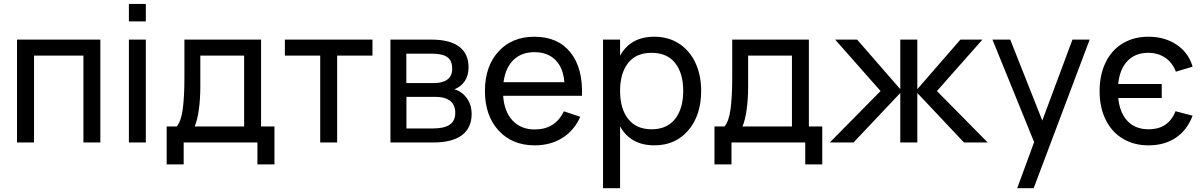

<svg xmlns="http://www.w3.org/2000/svg" viewBox="-20 -748 6314 1008"><path d="M158.7 0H69.3V-540H506.8V0H418V-456.1H158.7Z M745.6 -635.7H656.7V-727.5H745.6ZM745.6 0H656.7V-540H745.6Z M855 115.2V-84H907.7Q931.2 -111.3 939.7 -177.2Q948.2 -243.2 948.2 -340.8V-540H1350.6V-84H1420.9V115.2H1331.5V0H944.3V115.2ZM1002 -84H1261.7V-456.1H1031.7V-293.9Q1031.7 -227.1 1023.7 -170.9Q1015.6 -114.7 1002 -84Z M1750 0H1661.1V-456.1H1475.6V-540H1935.5V-456.1H1750Z M2255.4 0H2029.8V-540H2246.1Q2340.8 -540 2390.4 -503.2Q2439.9 -466.3 2439.9 -395Q2439.9 -351.6 2419.9 -322Q2399.9 -292.5 2365.2 -279.3Q2404.8 -268.1 2430.4 -233.2Q2456.1 -198.2 2456.1 -149.4Q2456.1 -76.2 2404.8 -38.1Q2353.5 0 2255.4 0ZM2246.1 -466.3H2113.3V-312H2260.7Q2303.7 -312 2328.9 -330.6Q2354 -349.1 2354 -386.7Q2354 -429.7 2328.6 -448Q2303.2 -466.3 2246.1 -466.3ZM2113.8 -73.7H2253.9Q2312 -73.7 2341.1 -93.5Q2370.1 -113.3 2370.1 -155.3Q2370.1 -198.2 2342.8 -218.8Q2315.4 -239.3 2270 -239.3H2113.8Z M2787.6 -68.4Q2894.5 -68.4 2940.4 -163.6L3026.4 -134.8Q2994.6 -63 2932.4 -23.9Q2870.1 15.1 2787.6 15.1Q2668.9 15.1 2597.4 -63Q2525.9 -141.1 2525.9 -270Q2525.9 -399.9 2596.9 -477.5Q2668 -555.2 2785.6 -555.2Q2909.2 -555.2 2975.1 -472.4Q3041 -389.6 3035.2 -245.1H2621.6Q2627.4 -161.6 2671.1 -115Q2714.8 -68.4 2787.6 -68.4ZM2623.5 -316.4H2942.9Q2937 -392.1 2896 -433.1Q2855 -474.1 2785.6 -474.1Q2717.3 -474.1 2675.3 -432.9Q2633.3 -391.6 2623.5 -316.4Z M3235.4 240.2H3146V-540H3235.4V-455.6Q3290.5 -555.2 3415.5 -555.2Q3489.3 -555.2 3545.2 -518.8Q3601.1 -482.4 3631.1 -418Q3661.1 -353.5 3661.1 -270.5Q3661.1 -143.1 3593.8 -64Q3526.4 15.1 3415.5 15.1Q3291 15.1 3235.4 -84.5ZM3400.9 -69.3Q3481.9 -69.3 3524.4 -123.8Q3566.9 -178.2 3566.9 -270.5Q3566.9 -363.8 3524.4 -417.2Q3481.9 -470.7 3400.9 -470.7Q3318.8 -470.7 3277.1 -416.7Q3235.4 -362.8 3235.4 -270.5Q3235.4 -177.2 3278.1 -123.3Q3320.8 -69.3 3400.9 -69.3Z M3731 115.2V-84H3783.7Q3807.1 -111.3 3815.7 -177.2Q3824.2 -243.2 3824.2 -340.8V-540H4226.6V-84H4296.9V115.2H4207.5V0H3820.3V115.2ZM3877.9 -84H4137.7V-456.1H3907.7V-293.9Q3907.7 -227.1 3899.7 -170.9Q3891.6 -114.7 3877.9 -84Z M4706.5 0V-259.8L4460.9 0H4336.4L4603 -270L4364.7 -540H4480L4706.5 -279.8V-540H4795.9V-279.8L5022 -540H5137.7L4898.9 -270L5165.5 0H5041L4795.9 -259.8V0Z M5406.7 240.2H5320.3L5409.2 -2L5190.4 -540H5283.7L5452.1 -115.2L5610.4 -540H5700.7Z M6009.8 15.1Q5931.6 15.1 5873.3 -20.8Q5814.9 -56.6 5783.7 -121.6Q5752.9 -185.5 5752.9 -269.5Q5752.9 -354 5783.9 -418.9Q5814.9 -483.9 5873 -519.5Q5931.6 -555.2 6009.3 -555.2Q6095.7 -555.2 6158 -512.9Q6220.2 -470.7 6241.2 -397.9L6153.3 -371.6Q6135.7 -418.9 6097.7 -444.8Q6059.6 -470.7 6008.3 -470.7Q5939.5 -470.7 5898.7 -427.2Q5857.9 -383.8 5850.6 -307.1H6079.1V-233.4H5850.6Q5858.9 -155.3 5899.7 -112.3Q5940.4 -69.3 6010.3 -69.3Q6114.3 -69.3 6151.4 -164.1L6241.2 -140.6Q6212.4 -64.9 6153.1 -24.9Q6093.8 15.1 6009.8 15.1Z"/></svg>

Font: Vela Sans Med
Style: Regular
Weight: 500
Designer: Principal design: Mikhail Sharanda - project Manrope.
Design modification: Ravid Balaliev
Foundry: Mikhail Sharanda
Version: Version 1.001